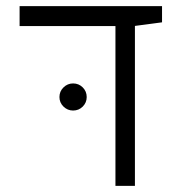

<svg xmlns="http://www.w3.org/2000/svg" viewBox="-20 -606 626 626"><path d="M356.4 0V-521H43.9V-585.9H508.3V-533.2L419.9 -521.5V0ZM218.3 -245.6Q200.2 -245.6 187 -258.5Q173.8 -271.5 173.8 -289.6Q173.8 -308.1 187 -321Q200.2 -334 218.3 -334Q236.8 -334 249.8 -321Q262.7 -308.1 262.7 -289.6Q262.7 -271.5 249.8 -258.5Q236.8 -245.6 218.3 -245.6Z"/></svg>

Font: Cascadia Code NF Light
Style: Regular
Weight: 300
Monospace: yes
Designer: Aaron Bell
Foundry: Saja Typeworks
Version: Version 2404.023; ttfautohint (v1.8.4)